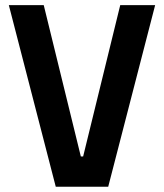

<svg xmlns="http://www.w3.org/2000/svg" viewBox="-20 -713 626 733"><path d="M192.9 0 13.7 -693.4H147L288.6 -115.7H297.4L439 -693.4H572.3L393.1 0Z"/></svg>

Font: Cascadia Mono PL
Style: Bold
Weight: 700
Monospace: yes
Designer: Aaron Bell
Foundry: Saja Typeworks
Version: Version 2404.023; ttfautohint (v1.8.4)